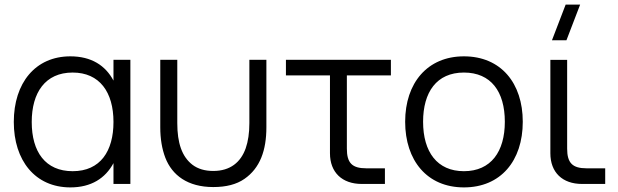

<svg xmlns="http://www.w3.org/2000/svg" viewBox="-20 -800 2688 835"><path d="M473.5 -540V-449.5C438.5 -515.5 377 -555 286 -555C134 -555 40 -439.5 40 -269.5C40 -102.5 132.5 15 286 15C376.5 15 438 -24.5 473.5 -90.5V0H547V-540ZM296 -484.5C413 -484.5 473.5 -399.5 473.5 -269.5C473.5 -143.5 417 -55.5 296 -55.5C177.5 -55.5 118 -139.5 118 -269.5C118 -397 176.5 -484.5 296 -484.5Z M677 -246.5C677 -196 684.5 -152 699 -114C728.5 -38 796 13.5 907.5 13.5C963.5 13.5 1008.5 2 1043 -22C1111 -69 1138.5 -146 1138.5 -246.5V-540H1064.5V-264.5C1064.5 -221.5 1059 -185 1048.5 -155C1027 -94.5 981.5 -56.5 907.5 -56.5C871 -56.5 841 -65.5 817.5 -83C771 -118.5 751 -178.5 751 -264.5V-540H677Z M1223.5 -472H1415V-133.5C1415 -50.5 1467.5 0 1553.5 0H1654V-68H1573C1511 -68 1488.5 -91.5 1488.5 -153.5V-472H1680V-540H1223.5Z M1997.5 15C2157.5 15 2253.5 -100.5 2253.5 -270.5C2253.5 -438 2159 -555 1997.5 -555C1839.5 -555 1742 -440 1742 -270.5C1742 -102.5 1837 15 1997.5 15ZM1997.5 -55.5C1881.5 -55.5 1820 -139 1820 -270.5C1820 -399 1878.5 -484.5 1997.5 -484.5C2115 -484.5 2175.5 -402 2175.5 -270.5C2175.5 -141 2115.5 -55.5 1997.5 -55.5Z M2443.5 -625 2503 -780H2440L2380.5 -625ZM2612 -68H2531C2469.5 -68 2446.5 -91.5 2446.5 -153.5V-539.5H2373.5V-133.5C2373.5 -50.5 2425.5 0 2511.5 0H2612Z"/></svg>

Font: Vela Sans
Style: Regular
Weight: 400
Designer: Principal design: Mikhail Sharanda - project Manrope.
Design modification: Ravid Balaliev
Foundry: Mikhail Sharanda
Version: Version 1.001